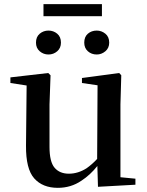

<svg xmlns="http://www.w3.org/2000/svg" viewBox="-20 -887 707 923"><path d="M258 16Q185 16 144.5 -29.5Q104 -75 105 -187L108 -476L30 -488V-515L212 -536L223 -525L218 -385V-181Q218 -109 242.5 -80.5Q267 -52 311 -52Q355 -52 396 -78Q423 -97 447 -123L449 -477L374 -488V-512L553 -536L563 -525L559 -385V-35L631 -28V1L451 11L448 -89Q414 -46 371 -18Q321 16 258 16ZM189 -809V-867H470V-809ZM213 -625Q189 -625 171 -640.5Q153 -656 153 -682Q153 -710 171 -725Q189 -740 213 -740Q237 -740 255 -725Q273 -710 273 -682Q273 -656 255 -640.5Q237 -625 213 -625ZM445 -625Q420 -625 402.5 -640.5Q385 -656 385 -682Q385 -710 402.5 -725Q420 -740 445 -740Q468 -740 486.5 -725Q505 -710 505 -682Q505 -656 486.5 -640.5Q468 -625 445 -625Z"/></svg>

Font: Early Summer Mincho SemiBold
Style: Regular
Weight: 600
Designer: GuiWonder
Version: Version 1.002